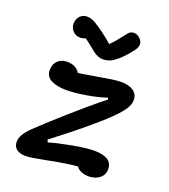

<svg xmlns="http://www.w3.org/2000/svg" viewBox="-149 -929 918 1045"><g transform="rotate(20 310.0 -406.0)"><path d="M49 -45.3Q49 -69.6 63 -91.9Q76.9 -114.2 100.9 -137.5Q148.2 -183.4 249 -273.1Q349.9 -362.8 437.3 -432.4L434 -442.1Q390.5 -426.5 322.9 -414.8Q255.3 -403.1 205.7 -403.1Q152.8 -403.1 118.6 -419.8Q84.5 -436.6 84.5 -477.4Q84.5 -509.4 105 -529.6Q125.5 -549.8 160.7 -549.8Q179.8 -549.8 197.2 -543.3Q214.7 -536.8 226 -523.2Q237.4 -509.6 237.4 -489.3L197.1 -510.2Q219.6 -510.2 252.8 -514.9Q286 -519.7 335.2 -528.6Q388.2 -537.9 419.7 -542.5Q451.2 -547.1 473.5 -547.1Q517.9 -547.1 544.2 -528.9Q570.4 -510.7 570.4 -477.8Q570.4 -458.3 560 -437.7Q549.5 -417.1 529.1 -393.8Q496.8 -356.8 438.8 -306Q380.7 -255.1 308.1 -197.1Q245.3 -147.2 202.6 -114.9L209.2 -100.7Q256.3 -115.4 337.2 -130.5Q418.2 -145.5 463.5 -145.5Q513.9 -145.5 541 -128.7Q568.1 -111.8 568.1 -75.8Q568.1 -51.9 555.2 -35.5Q542.2 -19 522.3 -11.2Q502.4 -3.3 480 -3.3Q450.3 -3.3 427.7 -16.2Q405 -29 405 -53.8L461.8 -35.8Q407.3 -35.8 354.5 -28.3Q301.6 -20.8 232.8 -7Q185.6 2.2 161.6 6Q137.6 9.8 119.4 9.8Q87.1 9.8 68 -4.6Q49 -19.1 49 -45.3ZM138.5 -713.2Q153.2 -699.2 172.9 -697.4Q192.5 -695.6 209.1 -704.2Q237.6 -684.8 264.7 -661.6L276.8 -651.7Q306.2 -628.3 337.8 -628.5Q369.2 -628.7 397.2 -648.3Q420.9 -665 442.2 -687.6Q463.6 -710.2 484.6 -738Q497.9 -755.6 498.1 -773.4Q498.3 -791.2 482.6 -806Q466.4 -821.7 446.8 -821.9Q427.2 -822.1 414.3 -805.8Q392.2 -777.2 375.2 -756.6Q358.2 -736 340.2 -718.3Q311.2 -743.9 280.5 -766.7Q249.9 -789.4 222.9 -804.8Q201 -817.5 177.4 -818Q153.8 -818.6 137.8 -802.5Q126.6 -791.2 122.2 -774.8Q117.8 -758.2 121.8 -741.7Q125.8 -725.1 138.5 -713.2Z"/></g></svg>

Font: Monaspace Radon Var
Style: Regular
Weight: 400
Designer: Riley Cran and the Lettermatic Team
Version: Version 1.000 (Monaspace Radon Var)